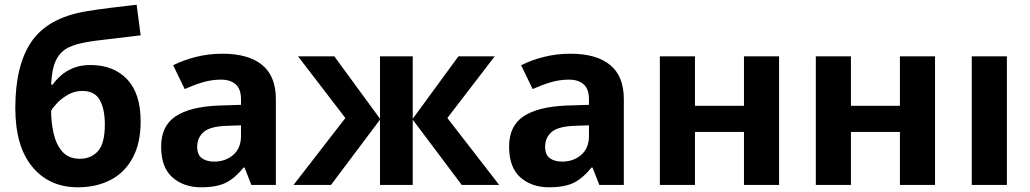

<svg xmlns="http://www.w3.org/2000/svg" viewBox="-20 -785 4372 815"><path d="M45 -327Q45 -508 113.5 -608Q182 -708 340 -736Q392 -745 447 -751.5Q502 -758 560 -765L577 -635Q543 -631 502.5 -626Q462 -621 422 -616.5Q382 -612 352 -607Q302 -599 269 -582.5Q236 -566 218 -530Q200 -494 197 -426H204Q216 -444 237.5 -463.5Q259 -483 290.5 -496Q322 -509 364 -509Q462 -509 519.5 -448.5Q577 -388 577 -270Q577 -177 543 -114.5Q509 -52 449 -21Q389 10 310 10Q189 10 117 -77Q45 -164 45 -327ZM319 -111Q366 -111 395.5 -143Q425 -175 425 -257Q425 -322 403.5 -360.5Q382 -399 329 -399Q297 -399 269.5 -383.5Q242 -368 223 -348Q204 -328 197 -315Q197 -264 208 -217Q219 -170 245.5 -140.5Q272 -111 319 -111Z M924 -557Q1034 -557 1092.5 -509.5Q1151 -462 1151 -364V0H1047L1018 -74H1014Q979 -30 940 -10Q901 10 833 10Q760 10 712 -32Q664 -74 664 -163Q664 -250 725 -291Q786 -332 908 -337L1003 -340V-364Q1003 -407 980.5 -427Q958 -447 918 -447Q878 -447 840 -435.5Q802 -424 764 -407L715 -508Q758 -530 812 -543.5Q866 -557 924 -557ZM1003 -253 945 -251Q873 -249 845 -225Q817 -201 817 -162Q817 -128 837 -113.5Q857 -99 889 -99Q937 -99 970 -127.5Q1003 -156 1003 -208Z M2080 -546 1879 -284 2099 0H1940L1732 -277V0H1593V-277L1385 0H1226L1446 -284L1245 -546H1399L1593 -281V-546H1732V-281L1926 -546Z M2401 -557Q2511 -557 2569.5 -509.5Q2628 -462 2628 -364V0H2524L2495 -74H2491Q2456 -30 2417 -10Q2378 10 2310 10Q2237 10 2189 -32Q2141 -74 2141 -163Q2141 -250 2202 -291Q2263 -332 2385 -337L2480 -340V-364Q2480 -407 2457.5 -427Q2435 -447 2395 -447Q2355 -447 2317 -435.5Q2279 -424 2241 -407L2192 -508Q2235 -530 2289 -543.5Q2343 -557 2401 -557ZM2480 -253 2422 -251Q2350 -249 2322 -225Q2294 -201 2294 -162Q2294 -128 2314 -113.5Q2334 -99 2366 -99Q2414 -99 2447 -127.5Q2480 -156 2480 -208Z M2930 -546V-336H3138V-546H3287V0H3138V-225H2930V0H2781V-546Z M3592 -546V-336H3800V-546H3949V0H3800V-225H3592V0H3443V-546Z M4254 0H4105V-546H4254Z"/></svg>

Font: Noto Sans
Style: Bold
Weight: 700
Designer: Monotype Design Team
Foundry: Monotype Imaging Inc.
Version: Version 2.000;GOOG;noto-source:20170915:90ef993387c0; ttfaut